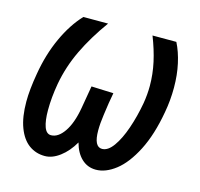

<svg xmlns="http://www.w3.org/2000/svg" viewBox="-86 -639 773 743"><g transform="rotate(15 300.0 -267.0)"><path d="M31 -173.5Q31 -221 42.5 -287Q56 -368 86.8 -435Q117.5 -502 159.5 -546.5H258.5Q207.5 -476 175.5 -409Q143.5 -342 130.5 -270.5Q120.5 -213.5 120.5 -163Q120.5 -121 129.2 -96.5Q138 -72 156.5 -72Q185 -72 209 -106.8Q233 -141.5 244 -204.5L259.5 -295L348 -291.5Q340.5 -253.5 333.5 -200Q328.5 -165 328.5 -137.5Q328.5 -72 361 -72Q384.5 -72 406 -102Q427.5 -132 444.2 -180.5Q461 -229 471 -285Q477 -321 477 -355Q477 -402 466.8 -448.8Q456.5 -495.5 436.5 -546.5H532Q549.5 -512 559.2 -467.8Q569 -423.5 569 -372.5Q569 -321.5 560 -273Q543.5 -178.5 510.5 -114.2Q477.5 -50 437.5 -19Q397.5 12 358.5 12Q325 12 301.2 -10.5Q277.5 -33 267 -72.5Q244.5 -33.5 214.2 -10.8Q184 12 154 12Q118 12 90.2 -8.2Q62.5 -28.5 46.8 -70Q31 -111.5 31 -173.5Z"/></g></svg>

Font: JuliaMono MediumItalic
Style: Regular
Weight: 500
Italic angle: -9°
Monospace: yes
Designer: cormullion
Foundry: corm
Version: Version 0.049; ttfautohint (v1.8.4)